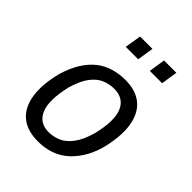

<svg xmlns="http://www.w3.org/2000/svg" viewBox="-203 -816 936 936"><g transform="rotate(45 265.0 -348.0)"><path d="M220 9Q147 9 103.5 -27Q60 -63 49 -132Q38 -201 63 -299Q80 -355 105.5 -395Q131 -435 162.5 -459Q194 -483 232 -494Q270 -505 311 -505Q384 -505 427 -469Q470 -433 481 -365Q492 -297 468 -199Q452 -142 426 -102.5Q400 -63 369 -38.5Q338 -14 300.5 -2.5Q263 9 220 9ZM226 -60Q259 -60 289 -73Q319 -86 345 -119.5Q371 -153 389 -215Q416 -326 392.5 -381Q369 -436 303 -436Q272 -436 241.5 -424Q211 -412 185 -378.5Q159 -345 141 -283Q115 -171 138.5 -115.5Q162 -60 226 -60ZM364 -620 377 -705H462L449 -620ZM198 -620 212 -705H297L284 -620Z"/></g></svg>

Font: Nunito Sans 7pt Condensed
Style: Italic
Weight: 400
Width: 3
Italic angle: -9°
Designer: Vernon Adams
Foundry: Vernon Adams
Version: Version 3.101;gftools[0.9.27]